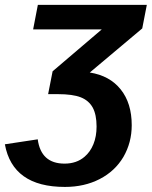

<svg xmlns="http://www.w3.org/2000/svg" viewBox="-69 -548 616 776"><path d="M429.7 86.4Q395.5 144 333.7 175.8Q272 207.5 193.4 207.5Q87.4 207.5 26.9 164.3Q-33.7 121.1 -49.3 35.2L83.5 15.1Q96.7 113.3 191.9 113.3Q240.7 113.3 272.9 85.4Q295.9 65.9 308.6 34.7Q321.3 3.4 321.3 -36.6Q321.3 -84.5 305.7 -113.3Q289.6 -142.1 257.1 -154.8Q224.6 -167.5 165 -167.5H125.5L143.6 -259.8L342.3 -429.2H64.9L84 -528.3H524.4L505.9 -433.1L293.9 -254.9Q374.5 -242.2 418.9 -186.5Q463.4 -130.9 463.4 -42Q463.4 28.3 429.7 86.4Z"/></svg>

Font: Arimo
Style: Italic
Weight: 400
Italic angle: -12°
Designer: Steve Matteson
Foundry: Monotype Imaging Inc.
Version: Version 1.33